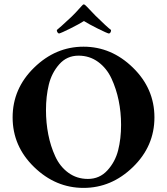

<svg xmlns="http://www.w3.org/2000/svg" viewBox="-20 -870 782 899"><path d="M490.2 -712.9Q480.5 -714.8 437.5 -736.3Q394.5 -757.8 373 -771.5Q351.6 -757.8 309.6 -736.8Q267.6 -715.8 255.9 -712.9Q246.1 -717.8 246.1 -729.5Q256.8 -737.3 316.4 -793Q329.1 -804.7 360.4 -839.8Q368.2 -849.6 373 -849.6Q376 -849.6 385.7 -839.8Q409.2 -814.5 426.8 -796.9Q481.4 -743.2 500 -729.5Q500 -715.8 490.2 -712.9ZM347.7 -609.4Q293 -609.4 257.3 -568.8Q221.7 -528.3 208.5 -473.6Q195.3 -418.9 195.3 -354.5Q195.3 -294.9 206.1 -240.2Q216.8 -185.5 238.8 -137.7Q260.7 -89.8 300.3 -61Q339.8 -32.2 391.6 -32.2Q446.3 -32.2 482.9 -72.3Q519.5 -112.3 533.2 -166.5Q546.9 -220.7 546.9 -285.2Q546.9 -344.7 535.6 -399.4Q524.4 -454.1 502 -502.4Q479.5 -550.8 439.5 -580.1Q399.4 -609.4 347.7 -609.4ZM139.6 -553.2Q240.2 -651.4 371.1 -651.4Q502 -651.4 602.5 -553.2Q703.1 -455.1 703.1 -320.3Q703.1 -185.5 602.5 -87.9Q502 9.8 371.1 9.8Q240.2 9.8 139.6 -87.9Q39.1 -185.5 39.1 -320.3Q39.1 -455.1 139.6 -553.2Z"/></svg>

Font: Crimson
Style: Bold
Weight: 700
Version: Version 0.8 ; ttfautohint (v1.00) -l 8 -r 50 -G 200 -x 14 -D